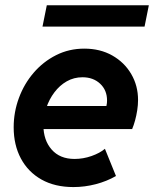

<svg xmlns="http://www.w3.org/2000/svg" viewBox="-20 -720 599 747"><path d="M265.6 7.8Q193.4 7.8 141.4 -21.5Q89.4 -50.8 61.3 -103.3Q33.2 -155.8 33.2 -224.6Q33.2 -283.7 53.5 -338.6Q73.7 -393.6 110.8 -436.8Q147.9 -480 198.2 -505.4Q248.5 -530.8 308.1 -530.8Q369.6 -530.8 416.7 -504.2Q463.9 -477.5 490.5 -432.1Q517.1 -386.7 517.1 -331.1Q517.1 -311.5 513.9 -291Q510.7 -270.5 505.6 -251.7Q500.5 -232.9 494.1 -217.8H127.9L145 -307.6H394Q395.5 -313.5 396 -319.1Q396.5 -324.7 396.5 -329.1Q396.5 -369.1 369.6 -394.3Q342.8 -419.4 300.8 -419.4Q267.6 -419.4 239.7 -403.6Q211.9 -387.7 191.7 -360.8Q171.4 -334 160.2 -300.5Q148.9 -267.1 148.9 -232.4Q148.9 -174.8 180.9 -138.2Q212.9 -101.6 270 -101.6Q303.7 -101.6 336.2 -113Q368.7 -124.5 388.2 -141.1L431.2 -35.2Q395.5 -14.6 352.5 -3.4Q309.6 7.8 265.6 7.8ZM145.3 -616.4 162.1 -699.6H559.1L542.4 -616.4Z"/></svg>

Font: Reddit Sans
Style: Italic
Weight: 400
Italic angle: -11.25°
Designer: Stephen Hutchings
Version: Version 1.013